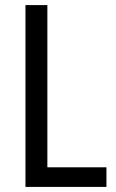

<svg xmlns="http://www.w3.org/2000/svg" viewBox="-20 -734 457 754"><path d="M80 0H398V-77H166V-714H80Z"/></svg>

Font: Noto Sans Telugu Condensed
Style: Regular
Weight: 400
Width: 3
Designer: Jelle Bosma - Monotype Design Team
Foundry: Monotype Imaging Inc.
Version: Version 2.005